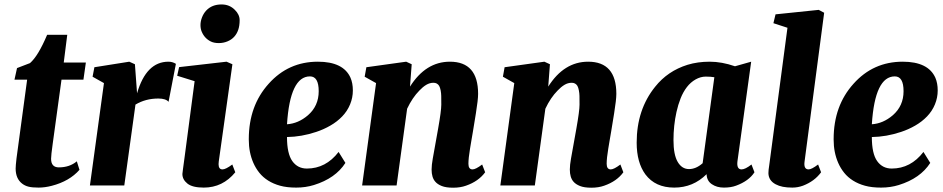

<svg xmlns="http://www.w3.org/2000/svg" viewBox="-20 -851 4327 881"><path d="M250 -83Q299.3 -83 332.5 -110.8L344.7 -71.8Q298.8 -19.5 217.8 1.5Q186 9.8 157 9.8Q127.9 9.8 111.1 5.6Q94.2 1.5 81.1 -8.8Q51.8 -31.7 51.8 -77.6Q51.8 -90.3 55.7 -124L104.5 -485.4H46.4L58.1 -538.6L117.7 -561.5Q155.3 -594.2 196.3 -691.4H288.6L272.5 -564H374L362.8 -485.4H262.2L221.7 -190.4Q214.4 -138.2 214.4 -122.6Q214.4 -83 250 -83Z M608.9 -422.9Q650.9 -567.9 752.9 -567.9Q771.5 -567.9 787.1 -558.1L753.4 -383.8Q740.7 -398.9 706.5 -398.9Q647.9 -398.9 601.6 -371.1L550.3 0H392.6L457 -469.7L404.8 -499L413.1 -542.5L573.2 -567.9L599.1 -556.2Z M948.2 -660.2Q918.9 -674.3 905.8 -705.1Q899.9 -718.8 899.9 -736.1Q899.9 -753.4 907 -771.5Q914.1 -789.6 926.3 -802.7Q952.6 -830.6 996.6 -830.6Q1033.2 -830.6 1057.6 -805.7Q1079.6 -784.2 1079.6 -758.5Q1079.6 -732.9 1073.2 -714.4Q1066.9 -695.8 1054.7 -682.4Q1042.5 -668.9 1023.7 -661.1Q1004.9 -653.3 983.9 -653.3Q962.9 -653.3 948.2 -660.2ZM1059.6 -60.5Q1002 9.8 915 9.8Q862.8 9.8 839.8 -8.8Q816.9 -27.3 816.9 -52.7Q816.9 -57.6 819.6 -75Q822.3 -92.3 827.6 -134.3L873 -478.5L793 -503.4L801.8 -543L1019.5 -567.9L1046.4 -556.2L983.9 -110.8Q982.9 -103.5 982.9 -97.7Q982.9 -73.7 1001 -73.7Q1015.6 -73.7 1045.9 -96.2Z M1388.2 -77.6Q1475.1 -77.6 1533.7 -153.8L1564.9 -103.5Q1519.5 -32.7 1420.4 -2Q1382.3 9.8 1339.4 9.8Q1296.4 9.8 1265.4 1.2Q1234.4 -7.3 1210.4 -22.5Q1186.5 -37.6 1169.9 -58.3Q1153.3 -79.1 1142.6 -103.5Q1121.6 -151.4 1121.6 -210Q1121.6 -211.4 1121.6 -212.9Q1121.6 -365.7 1212.9 -466.8Q1303.2 -567.9 1438.5 -567.9Q1555.7 -567.9 1588.4 -494.1Q1599.1 -469.2 1599.1 -436Q1599.1 -402.8 1586.4 -372.1Q1573.7 -341.3 1550.3 -316.9Q1526.9 -292.5 1495.8 -274.7Q1464.8 -256.8 1430.7 -245.6Q1363.3 -223.1 1296.9 -222.2Q1296.9 -146 1321.3 -111.8Q1345.7 -77.6 1388.2 -77.6ZM1402.3 -500.5Q1311 -500.5 1296.9 -280.8Q1348.6 -284.2 1392.6 -321.8Q1442.4 -364.7 1442.4 -432.6Q1442.4 -500.5 1402.3 -500.5Z M2148.4 -73.7Q2162.6 -73.7 2192.4 -96.2L2206.1 -60.5Q2175.8 -19 2118.2 1Q2092.3 10.3 2059.3 10.3Q2026.4 10.3 2006.8 2.4Q1987.3 -5.4 1977.1 -17.6Q1960.4 -36.6 1960.4 -73.2Q1960.4 -93.3 1965.8 -123.5L1990.2 -259.8Q2004.9 -342.3 2004.9 -370.6Q2004.9 -398.9 2004.6 -410.9Q2004.4 -422.9 2002 -436Q1999.5 -449.2 1995.1 -457Q1986.3 -471.2 1969 -471.2Q1951.7 -471.2 1935.8 -461.7Q1919.9 -452.1 1904.3 -435.5Q1872.1 -402.8 1848.1 -352.1L1799.8 0H1641.6L1705.6 -469.7L1653.3 -499L1661.1 -542.5L1843.8 -567.9L1869.1 -556.2L1861.3 -453.6Q1933.6 -567.9 2044.4 -567.9Q2173.8 -567.9 2173.8 -420.4Q2173.8 -393.6 2163.6 -330.6L2149.9 -246.6Q2147 -228 2143.3 -208Q2139.6 -188 2136.7 -168.5Q2129.4 -125 2129.4 -99.4Q2129.4 -73.7 2148.4 -73.7Z M2782.7 -73.7Q2796.9 -73.7 2826.7 -96.2L2840.3 -60.5Q2810.1 -19 2752.4 1Q2726.6 10.3 2693.6 10.3Q2660.6 10.3 2641.1 2.4Q2621.6 -5.4 2611.3 -17.6Q2594.7 -36.6 2594.7 -73.2Q2594.7 -93.3 2600.1 -123.5L2624.5 -259.8Q2639.2 -342.3 2639.2 -370.6Q2639.2 -398.9 2638.9 -410.9Q2638.7 -422.9 2636.2 -436Q2633.8 -449.2 2629.4 -457Q2620.6 -471.2 2603.3 -471.2Q2585.9 -471.2 2570.1 -461.7Q2554.2 -452.1 2538.6 -435.5Q2506.3 -402.8 2482.4 -352.1L2434.1 0H2275.9L2339.8 -469.7L2287.6 -499L2295.4 -542.5L2478 -567.9L2503.4 -556.2L2495.6 -453.6Q2567.9 -567.9 2678.7 -567.9Q2808.1 -567.9 2808.1 -420.4Q2808.1 -393.6 2797.9 -330.6L2784.2 -246.6Q2781.2 -228 2777.6 -208Q2773.9 -188 2771 -168.5Q2763.7 -125 2763.7 -99.4Q2763.7 -73.7 2782.7 -73.7Z M3222.2 -51.8Q3160.6 9.8 3073.7 9.8Q2986.8 9.8 2941.4 -50.8Q2901.4 -105.5 2901.4 -196.3Q2901.4 -348.1 2986.3 -453.1Q3043.9 -525.4 3134.8 -553.7Q3181.2 -567.9 3236.6 -567.9Q3292 -567.9 3352.5 -546.9L3426.8 -567.9L3363.8 -110.8Q3359.4 -73.7 3382.8 -73.7Q3399.4 -73.7 3428.2 -96.2L3441.9 -60.5Q3416 -20.5 3357.4 1Q3334 9.8 3301.5 9.8Q3269 9.8 3246.1 -5.9Q3223.1 -21.5 3222.2 -51.8ZM3204.1 -102.1 3257.8 -496.6Q3241.7 -499.5 3218.3 -499.5Q3194.8 -499.5 3171.9 -486.6Q3148.9 -473.6 3131.8 -451.4Q3114.7 -429.2 3103 -399.7Q3091.3 -370.1 3084 -336.9Q3070.3 -274.9 3070.3 -208Q3070.3 -141.1 3089.6 -108.2Q3108.9 -75.2 3141.4 -75.2Q3173.8 -75.2 3204.1 -102.1Z M3671.9 -110.8Q3666.5 -73.7 3690.4 -73.7Q3704.1 -73.7 3733.9 -96.2L3747.6 -60.5Q3717.8 -19.5 3664.6 1Q3640.6 9.8 3615.7 9.8Q3590.8 9.8 3572.3 6.1Q3553.7 2.4 3539.1 -5.4Q3506.8 -22.5 3505.9 -56.2Q3505.9 -70.3 3509.8 -93.8L3593.3 -723.6L3528.8 -744.6L3538.6 -785.2L3736.8 -805.7L3761.7 -792.5Z M4071.8 -77.6Q4158.7 -77.6 4217.3 -153.8L4248.5 -103.5Q4203.1 -32.7 4104 -2Q4065.9 9.8 4022.9 9.8Q3980 9.8 3949 1.2Q3918 -7.3 3894 -22.5Q3870.1 -37.6 3853.5 -58.3Q3836.9 -79.1 3826.2 -103.5Q3805.2 -151.4 3805.2 -210Q3805.2 -211.4 3805.2 -212.9Q3805.2 -365.7 3896.5 -466.8Q3986.8 -567.9 4122.1 -567.9Q4239.3 -567.9 4272 -494.1Q4282.7 -469.2 4282.7 -436Q4282.7 -402.8 4270 -372.1Q4257.3 -341.3 4233.9 -316.9Q4210.4 -292.5 4179.4 -274.7Q4148.4 -256.8 4114.3 -245.6Q4046.9 -223.1 3980.5 -222.2Q3980.5 -146 4004.9 -111.8Q4029.3 -77.6 4071.8 -77.6ZM4085.9 -500.5Q3994.6 -500.5 3980.5 -280.8Q4032.2 -284.2 4076.2 -321.8Q4126 -364.7 4126 -432.6Q4126 -500.5 4085.9 -500.5Z"/></svg>

Font: Merriweather
Style: Heavy Italic
Weight: 900
Italic angle: -7°
Designer: Eben Sorkin
Foundry: Eben Sorkin
Version: Version 1.001